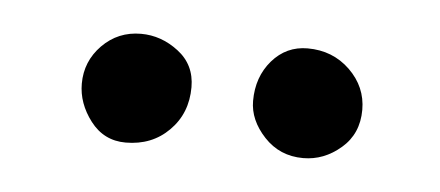

<svg xmlns="http://www.w3.org/2000/svg" viewBox="-25 -678 392 171"><g transform="rotate(5 170.5 -593.0)"><path d="M298.3 -591.3Q298.3 -569.8 283.2 -556.9Q268.1 -543.9 249.5 -543.9Q228.5 -543.9 214.6 -558.8Q200.7 -573.7 200.7 -590.8Q200.7 -612.3 213.4 -627Q226.1 -641.6 245.1 -641.6Q267.6 -641.6 283 -626.7Q298.3 -611.8 298.3 -591.3ZM145 -598.1Q145 -574.7 129.6 -559.3Q114.3 -543.9 90.8 -543.9Q71.3 -543.9 59.3 -559.6Q47.4 -575.2 47.4 -592.8Q47.4 -612.8 61.5 -627.2Q75.7 -641.6 96.2 -641.6Q114.3 -641.6 129.6 -629.9Q145 -618.2 145 -598.1Z"/></g></svg>

Font: Mikhak-DS1-FD Medium
Style: Regular
Weight: 500
Designer: Amin Abedi
Version: Version 3.2